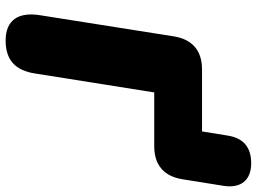

<svg xmlns="http://www.w3.org/2000/svg" viewBox="-138 -786 934 699"><g transform="rotate(90 329.5 -437.0)"><path d="M128 10C199 10 237 -25 248 -97L317 -531H513C581 -531 622 -566 633 -633L657 -783C667 -846 637 -884 575 -884C517 -884 483 -856 474 -798L459 -705H233C165 -705 124 -670 113 -603L36 -116C23 -36 54 10 128 10Z"/></g></svg>

Font: SN Pro Black
Style: Italic
Weight: 900
Italic angle: -9°
Designer: Tobias Whetton
Foundry: Supernotes
Version: Version 1.001;Glyphs 3.2 (3249)